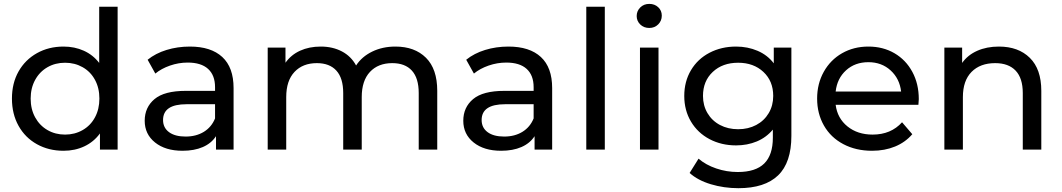

<svg xmlns="http://www.w3.org/2000/svg" viewBox="-20 -777 5514 997"><path d="M42 -265.1Q42 -345.2 76.4 -406Q110.8 -466.8 171.9 -501Q232.9 -535.2 310.1 -535.2Q367.2 -535.2 415 -513.7Q462.9 -492.2 495.1 -450.2V-742.2H590.8V0H499V-84Q466.8 -40 418 -17.1Q369.1 5.9 310.1 5.9Q232.9 5.9 171.9 -28.1Q110.8 -62 76.4 -123.5Q42 -185.1 42 -265.1ZM139.2 -265.1Q139.2 -210 162.6 -167.5Q186 -125 226.6 -101.6Q267.1 -78.1 317.9 -78.1Q368.2 -78.1 409.2 -101.6Q450.2 -125 473.1 -167.5Q496.1 -210 496.1 -265.1Q496.1 -320.3 473.1 -362.5Q450.2 -404.8 409.2 -428Q368.2 -451.2 317.9 -451.2Q267.1 -451.2 226.6 -428Q186 -404.8 162.6 -362.3Q139.2 -319.8 139.2 -265.1Z M731.4 -149.9Q731.4 -219.7 782.5 -262.5Q833.5 -305.2 944.8 -305.2H1096.7V-324.2Q1096.7 -386.2 1060.5 -419.2Q1024.4 -452.1 954.6 -452.1Q907.7 -452.1 862.8 -436.5Q817.9 -420.9 786.6 -395L746.6 -466.8Q787.6 -500 844.7 -517.6Q901.9 -535.2 965.8 -535.2Q1075.7 -535.2 1134.3 -481Q1192.9 -426.8 1192.9 -319.8V0H1101.6V-69.8Q1077.6 -32.7 1033.2 -13.4Q988.8 5.9 927.7 5.9Q838.9 5.9 785.2 -37.1Q731.4 -80.1 731.4 -149.9ZM826.7 -153.8Q826.7 -113.8 857.7 -90.8Q888.7 -67.9 943.8 -67.9Q998.5 -67.9 1038.6 -92.5Q1078.6 -117.2 1096.7 -162.1V-235.8H948.7Q826.7 -235.8 826.7 -153.8Z M1370.1 0V-529.8H1462.4V-451.2Q1491.2 -492.2 1538.3 -513.7Q1585.4 -535.2 1645.5 -535.2Q1707.5 -535.2 1755.4 -510Q1803.2 -484.9 1829.1 -437Q1858.9 -482.9 1912.6 -509Q1966.3 -535.2 2033.2 -535.2Q2133.3 -535.2 2191.9 -477.1Q2250.5 -418.9 2250.5 -305.2V0H2154.3V-293.9Q2154.3 -371.1 2118.9 -410.2Q2083.5 -449.2 2017.1 -449.2Q1943.8 -449.2 1901.1 -403.6Q1858.4 -357.9 1858.4 -272.9V0H1762.2V-293.9Q1762.2 -371.1 1726.8 -410.2Q1691.4 -449.2 1625.5 -449.2Q1552.2 -449.2 1509.3 -403.6Q1466.3 -357.9 1466.3 -272.9V0Z M2385.7 -149.9Q2385.7 -219.7 2436.8 -262.5Q2487.8 -305.2 2599.1 -305.2H2751V-324.2Q2751 -386.2 2714.8 -419.2Q2678.7 -452.1 2608.9 -452.1Q2562 -452.1 2517.1 -436.5Q2472.2 -420.9 2440.9 -395L2400.9 -466.8Q2441.9 -500 2499 -517.6Q2556.2 -535.2 2620.1 -535.2Q2730 -535.2 2788.6 -481Q2847.2 -426.8 2847.2 -319.8V0H2755.9V-69.8Q2731.9 -32.7 2687.5 -13.4Q2643.1 5.9 2582 5.9Q2493.2 5.9 2439.5 -37.1Q2385.7 -80.1 2385.7 -149.9ZM2481 -153.8Q2481 -113.8 2512 -90.8Q2543 -67.9 2598.1 -67.9Q2652.8 -67.9 2692.9 -92.5Q2732.9 -117.2 2751 -162.1V-235.8H2603Q2481 -235.8 2481 -153.8Z M3024.4 0V-742.2H3120.6V0Z M3286.1 -693.8Q3286.1 -719.7 3304.7 -738.3Q3323.2 -756.8 3351.6 -756.8Q3379.4 -756.8 3397.9 -739.5Q3416.5 -722.2 3416.5 -695.8Q3416.5 -668.9 3397.9 -650.4Q3379.4 -631.8 3351.6 -631.8Q3323.2 -631.8 3304.7 -649.9Q3286.1 -668 3286.1 -693.8ZM3303.2 0V-529.8H3399.4V0Z M3533.2 -278.8Q3533.2 -354 3568.1 -412.6Q3603 -471.2 3664.6 -503.2Q3726.1 -535.2 3802.2 -535.2Q3862.3 -535.2 3913.8 -513.2Q3965.3 -491.2 3998 -448.2V-529.8H4089.4V-71.8Q4089.4 67.4 4020.3 133.8Q3951.2 200.2 3814.5 200.2Q3739.3 200.2 3671.1 179.7Q3603 159.2 3561 121.1L3607.4 46.9Q3644.5 79.1 3699 97.7Q3753.4 116.2 3811 116.2Q3903.8 116.2 3948.5 72Q3993.2 27.8 3993.2 -62V-104Q3959 -63 3909.7 -42.5Q3860.4 -22 3802.2 -22Q3726.1 -22 3664.6 -54.4Q3603 -86.9 3568.1 -145.5Q3533.2 -204.1 3533.2 -278.8ZM3630.4 -278.8Q3630.4 -229 3653.8 -189.5Q3677.2 -149.9 3718.8 -127.9Q3760.3 -106 3813 -106Q3865.2 -106 3906.7 -127.9Q3948.2 -149.9 3971.7 -189.5Q3995.1 -229 3995.1 -278.8Q3995.1 -356 3944.1 -403.6Q3893.1 -451.2 3813 -451.2Q3731.9 -451.2 3681.2 -403.6Q3630.4 -356 3630.4 -278.8Z M4223.1 -265.1Q4223.1 -342.3 4257.6 -404.1Q4292 -465.8 4352.5 -500.5Q4413.1 -535.2 4489.3 -535.2Q4565.4 -535.2 4624.8 -500.5Q4684.1 -465.8 4717.5 -403.8Q4751 -341.8 4751 -262.2Q4751 -251 4749 -232.9H4319.3Q4328.1 -163.1 4380.6 -120.6Q4433.1 -78.1 4511.2 -78.1Q4606.4 -78.1 4664.1 -142.1L4717.3 -80.1Q4681.2 -38.1 4627.7 -16.1Q4574.2 5.9 4508.3 5.9Q4424.3 5.9 4359.1 -28.6Q4293.9 -63 4258.5 -125Q4223.1 -187 4223.1 -265.1ZM4319.3 -301.8H4659.2Q4651.4 -368.7 4604.7 -411.4Q4558.1 -454.1 4489.3 -454.1Q4419.9 -454.1 4373.5 -412.1Q4327.1 -370.1 4319.3 -301.8Z M4883.8 0V-529.8H4976.1V-450.2Q5004.9 -491.2 5054.4 -513.2Q5104 -535.2 5167 -535.2Q5268.1 -535.2 5327.6 -476.6Q5387.2 -418 5387.2 -305.2V0H5291V-293.9Q5291 -371.1 5253.9 -410.2Q5216.8 -449.2 5147.9 -449.2Q5069.8 -449.2 5024.9 -403.6Q4980 -357.9 4980 -272.9V0Z"/></svg>

Font: Montserrat Medium
Style: Regular
Weight: 500
Designer: Julieta Ulanovsky
Foundry: Julieta Ulanovsky
Version: Version 7.200